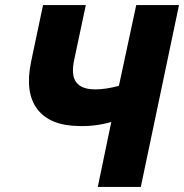

<svg xmlns="http://www.w3.org/2000/svg" viewBox="-20 -734 723 754"><path d="M364 0 417 -255Q386 -246 354 -242Q322 -238 292 -239Q176 -240 126.5 -305.5Q77 -371 102 -491L149 -714H317L272 -502Q258 -440 279 -411.5Q300 -383 354 -383Q374 -383 398 -386.5Q422 -390 447 -397L515 -714H683L533 0Z"/></svg>

Font: Noto Sans ExtraBold
Style: Italic
Weight: 800
Italic angle: -12°
Designer: Monotype Design Team
Foundry: Monotype Imaging Inc.
Version: Version 2.013; ttfautohint (v1.8.4.7-5d5b)